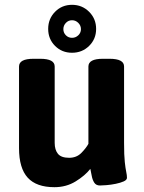

<svg xmlns="http://www.w3.org/2000/svg" viewBox="-20 -769 597 797"><path d="M435 -525Q495 -525 495 -493V-176Q495 -124 498 -96.5Q501 -69 504 -55.5Q507 -42 507 -31Q507 -22 493.5 -16Q480 -10 460.5 -6Q441 -2 422.5 -0.5Q404 1 395 1Q379 1 371.5 -10.5Q364 -22 361 -38Q358 -54 355 -68Q333 -40 294 -16Q255 8 206 8Q131 8 95 -31.5Q59 -71 59 -154V-493Q59 -525 119 -525H147Q207 -525 207 -493V-176Q207 -147 220.5 -130.5Q234 -114 267 -114Q298 -114 318 -134.5Q338 -155 347 -172V-493Q347 -525 407 -525ZM279 -749Q321 -749 350 -720Q379 -691 379 -649Q379 -607 350 -578.5Q321 -550 279 -550Q237 -550 208.5 -578.5Q180 -607 180 -649Q180 -691 208.5 -720Q237 -749 279 -749ZM279 -685Q264 -685 253.5 -674Q243 -663 243 -648Q243 -633 253.5 -622.5Q264 -612 279 -612Q294 -612 305 -622.5Q316 -633 316 -648Q316 -663 305 -674Q294 -685 279 -685Z"/></svg>

Font: Asap VF Beta
Style: Regular
Weight: 400
Designer: Pablo Cosgaya
Foundry: Pablo Cosgaya
Version: Version 1.007